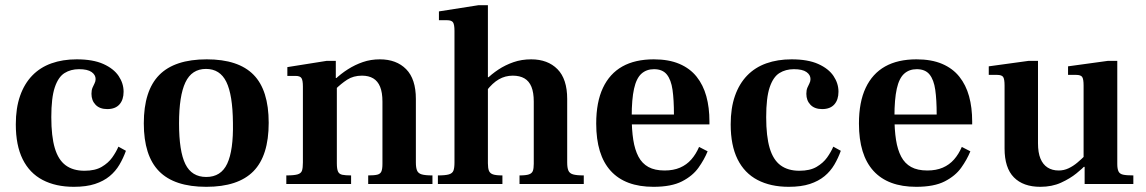

<svg xmlns="http://www.w3.org/2000/svg" viewBox="-20 -710 4424 741"><path d="M265 11Q195 11 144.5 -15.5Q94 -42 67.5 -95.5Q41 -149 41 -230Q41 -293 57.5 -340Q74 -387 104.5 -418.5Q135 -450 178.5 -465.5Q222 -481 276 -481Q339 -481 379 -463Q419 -445 438 -416.5Q457 -388 457 -356Q457 -325 441 -307Q425 -289 394 -289Q365 -289 349 -305.5Q333 -322 333 -348Q333 -362 337 -371.5Q341 -381 345 -388.5Q349 -396 349 -405Q349 -421 333.5 -432Q318 -443 285 -443Q253 -443 229 -428Q205 -413 191.5 -373Q178 -333 178 -258Q178 -184 191.5 -138.5Q205 -93 233.5 -72Q262 -51 306 -51Q347 -51 372.5 -66Q398 -81 413 -102Q428 -123 437 -144L466 -128Q456 -100 441 -74.5Q426 -49 403 -30Q380 -11 346.5 0Q313 11 265 11Z M776 11Q653 11 594 -49Q535 -109 535 -234Q535 -360 594.5 -420.5Q654 -481 778 -481Q900 -481 958.5 -421.5Q1017 -362 1017 -236Q1017 -109 958 -49Q899 11 776 11ZM776 -27Q833 -27 857 -78.5Q881 -130 879 -236Q878 -344 853.5 -394Q829 -444 775 -444Q720 -444 695.5 -392Q671 -340 671 -234Q671 -126 695.5 -76.5Q720 -27 776 -27Z M1401 0V-33Q1425 -33 1436.5 -36Q1448 -39 1452 -48.5Q1456 -58 1456 -78V-318Q1456 -353 1447 -375Q1438 -397 1420.5 -407.5Q1403 -418 1377 -418Q1344 -418 1320 -402.5Q1296 -387 1273 -364L1271 -402Q1295 -425 1322.5 -442.5Q1350 -460 1380.5 -470.5Q1411 -481 1446 -481Q1510 -481 1547.5 -443Q1585 -405 1585 -328V-83Q1585 -63 1589.5 -52Q1594 -41 1607.5 -37Q1621 -33 1649 -33V0ZM1085 0V-33Q1115 -33 1128.5 -37Q1142 -41 1145.5 -51.5Q1149 -62 1149 -83V-376Q1149 -400 1143.5 -408.5Q1138 -417 1121 -417H1089V-451L1240 -475H1276V-409H1280V-80Q1280 -58 1284.5 -48Q1289 -38 1301 -35.5Q1313 -33 1335 -33V0Z M1985 0V-33Q2010 -33 2021.5 -37Q2033 -41 2036.5 -50.5Q2040 -60 2040 -78V-318Q2040 -353 2031 -375Q2022 -397 2004 -407.5Q1986 -418 1959 -418Q1930 -418 1905.5 -404Q1881 -390 1857 -359L1855 -402Q1877 -424 1903.5 -441.5Q1930 -459 1961.5 -470Q1993 -481 2030 -481Q2094 -481 2131.5 -443Q2169 -405 2169 -328V-83Q2169 -63 2173.5 -52Q2178 -41 2191.5 -37Q2205 -33 2233 -33V0ZM1670 0V-33Q1699 -33 1712.5 -37Q1726 -41 1730 -51.5Q1734 -62 1734 -83V-591Q1734 -615 1728.5 -623.5Q1723 -632 1705 -632H1674V-666L1827 -690H1863V-80Q1863 -61 1867 -51Q1871 -41 1882.5 -37Q1894 -33 1919 -33V0ZM1846 -403V-412H1869V-403Z M2502 11Q2393 11 2337 -50.5Q2281 -112 2281 -233Q2281 -316 2307 -371Q2333 -426 2382 -453.5Q2431 -481 2503 -481Q2561 -481 2602 -463.5Q2643 -446 2668.5 -414Q2694 -382 2706 -338.5Q2718 -295 2718 -241V-230H2366V-268H2581Q2581 -325 2575.5 -363.5Q2570 -402 2553.5 -422.5Q2537 -443 2504 -443Q2475 -443 2455.5 -425.5Q2436 -408 2427 -367.5Q2418 -327 2418 -260Q2418 -209 2424 -170.5Q2430 -132 2444 -105.5Q2458 -79 2482.5 -65.5Q2507 -52 2545 -52Q2579 -52 2604.5 -63Q2630 -74 2648 -94.5Q2666 -115 2678 -143L2711 -126Q2698 -94 2675.5 -62.5Q2653 -31 2612 -10Q2571 11 2502 11Z M3024 11Q2954 11 2903.5 -15.5Q2853 -42 2826.5 -95.5Q2800 -149 2800 -230Q2800 -293 2816.5 -340Q2833 -387 2863.5 -418.5Q2894 -450 2937.5 -465.5Q2981 -481 3035 -481Q3098 -481 3138 -463Q3178 -445 3197 -416.5Q3216 -388 3216 -356Q3216 -325 3200 -307Q3184 -289 3153 -289Q3124 -289 3108 -305.5Q3092 -322 3092 -348Q3092 -362 3096 -371.5Q3100 -381 3104 -388.5Q3108 -396 3108 -405Q3108 -421 3092.5 -432Q3077 -443 3044 -443Q3012 -443 2988 -428Q2964 -413 2950.5 -373Q2937 -333 2937 -258Q2937 -184 2950.5 -138.5Q2964 -93 2992.5 -72Q3021 -51 3065 -51Q3106 -51 3131.5 -66Q3157 -81 3172 -102Q3187 -123 3196 -144L3225 -128Q3215 -100 3200 -74.5Q3185 -49 3162 -30Q3139 -11 3105.5 0Q3072 11 3024 11Z M3516 11Q3407 11 3351 -50.5Q3295 -112 3295 -233Q3295 -316 3321 -371Q3347 -426 3396 -453.5Q3445 -481 3517 -481Q3575 -481 3616 -463.5Q3657 -446 3682.5 -414Q3708 -382 3720 -338.5Q3732 -295 3732 -241V-230H3380V-268H3595Q3595 -325 3589.5 -363.5Q3584 -402 3567.5 -422.5Q3551 -443 3518 -443Q3489 -443 3469.5 -425.5Q3450 -408 3441 -367.5Q3432 -327 3432 -260Q3432 -209 3438 -170.5Q3444 -132 3458 -105.5Q3472 -79 3496.5 -65.5Q3521 -52 3559 -52Q3593 -52 3618.5 -63Q3644 -74 3662 -94.5Q3680 -115 3692 -143L3725 -126Q3712 -94 3689.5 -62.5Q3667 -31 3626 -10Q3585 11 3516 11Z M3995 11Q3929 11 3893 -25.5Q3857 -62 3857 -137V-380Q3857 -405 3851.5 -413Q3846 -421 3828 -421H3796V-454L3949 -475H3986V-157Q3986 -121 3995.5 -98Q4005 -75 4023 -63.5Q4041 -52 4066 -52Q4086 -52 4104 -60.5Q4122 -69 4138 -82.5Q4154 -96 4168 -110L4170 -73Q4159 -61 4134.5 -41Q4110 -21 4075 -5Q4040 11 3995 11ZM4166 0V-66H4162V-380Q4162 -405 4156.5 -413Q4151 -421 4133 -421H4102V-454L4255 -475H4292V-77Q4292 -59 4296.5 -49Q4301 -39 4314 -36Q4327 -33 4354 -33V0Z"/></svg>

Font: Frank Ruhl Libre SemiBold
Style: Regular
Weight: 600
Designer: Yanek Iontef
Foundry: Fontef
Version: Version 6.003;gftools[0.9.30]